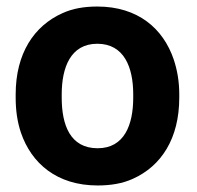

<svg xmlns="http://www.w3.org/2000/svg" viewBox="-20 -558 603 588"><path d="M28 -259C28 -220 33 -185 44 -152C76 -58 154 10 279 10C319 10 355 4 386 -10C474 -49 529 -134 529 -259V-269C529 -308 523 -343 512 -376C480 -470 403 -538 278 -538C238 -538 203 -532 172 -518C84 -479 28 -394 28 -269ZM169 -259V-269C169 -351 196 -424 278 -424C360 -424 388 -352 388 -269V-259C388 -176 361 -104 279 -104C195 -104 169 -175 169 -259Z"/></svg>

Font: Asimov Pro
Style: Bd
Weight: 700
Designer: Google
Version: Version 2.000980; 2014